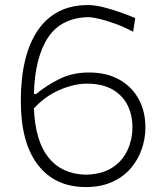

<svg xmlns="http://www.w3.org/2000/svg" viewBox="-20 -736 657 766"><path d="M322.8 10.3Q381.3 10.3 425.8 -9.3Q470.2 -28.8 500 -62.7Q529.8 -96.7 544.9 -139.4Q560.1 -182.1 560.1 -228Q560.1 -291.5 533.2 -340.8Q506.3 -390.1 455.8 -418.5Q405.3 -446.8 335 -446.8Q267.6 -446.8 214.6 -419.7Q161.6 -392.6 124 -360.8L115.2 -361.3Q119.6 -509.8 172.6 -587.6Q225.6 -665.5 332.5 -667.5Q347.2 -667.5 374.8 -661.1Q402.3 -654.8 437.7 -642.1Q473.1 -629.4 511.2 -609.4L519.5 -664.1Q496.1 -673.8 462.9 -685.8Q429.7 -697.8 394.5 -706.8Q359.4 -715.8 330.6 -715.8Q264.6 -715.8 214.6 -690.2Q164.6 -664.6 130.9 -615.2Q97.2 -565.9 80.1 -494.9Q63 -423.8 63 -333Q63 -167 131.1 -78.4Q199.2 10.3 322.8 10.3ZM115.2 -303.7Q161.1 -353 218 -377.4Q274.9 -401.9 327.1 -402.3Q390.1 -401.9 430.2 -378.2Q470.2 -354.5 489.3 -315.4Q508.3 -276.4 508.3 -228.5Q508.3 -180.7 489 -137.7Q469.7 -94.7 428.5 -67.6Q387.2 -40.5 321.8 -39.1Q226.1 -41.5 173.3 -107.7Q120.6 -173.8 115.2 -303.7Z"/></svg>

Font: Pinar VF
Style: Regular
Weight: 300
Designer: Amin Abedi
Version: Version 2.000